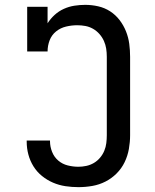

<svg xmlns="http://www.w3.org/2000/svg" viewBox="-20 -763 640 791"><path d="M303 8Q276 8 249.5 4Q223 0 198.5 -10.5Q174 -21 153 -38Q132 -55 118 -77.5Q104 -100 97 -126Q90 -152 90 -179V-184H186V-181Q186 -159 194.5 -137.5Q203 -116 220 -101.5Q237 -87 259 -81.5Q281 -76 303 -76Q319 -76 335.5 -79.5Q352 -83 366.5 -91.5Q381 -100 392 -113Q403 -126 409.5 -141.5Q416 -157 418 -173.5Q420 -190 420 -206V-529Q420 -546 417.5 -562.5Q415 -579 408 -594.5Q401 -610 389.5 -623Q378 -636 363 -644.5Q348 -653 331.5 -656Q315 -659 298 -659Q275 -659 252 -653.5Q229 -648 211 -633.5Q193 -619 184.5 -597Q176 -575 176 -551H92V-735H176V-667Q188 -686 205 -701.5Q222 -717 243 -726.5Q264 -736 286.5 -739.5Q309 -743 331 -743Q358 -743 384.5 -737Q411 -731 433.5 -716.5Q456 -702 472.5 -680.5Q489 -659 499 -634Q509 -609 512.5 -582.5Q516 -556 516 -529V-206Q516 -178 511 -149.5Q506 -121 493.5 -95Q481 -69 460.5 -48.5Q440 -28 414.5 -15Q389 -2 360.5 3Q332 8 303 8Z"/></svg>

Font: Iosevka HT Medium Extended
Style: Regular
Weight: 500
Width: 7
Monospace: yes
Designer: Belleve Invis
Foundry: Belleve Invis
Version: Version 32.3.0; ttfautohint (v1.8.4)